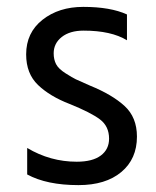

<svg xmlns="http://www.w3.org/2000/svg" viewBox="-20 -532 452 558"><path d="M378 -135Q378 -70 332.5 -32Q287 6 208 6Q116 6 59 -25V-102Q126 -62 203 -62Q249 -62 273 -80Q297 -98 297 -129Q297 -165 270.5 -185Q244 -205 182 -230Q125 -252 90.5 -285Q56 -318 56 -374Q56 -437 103.5 -474.5Q151 -512 222 -512Q301 -512 349 -490V-415Q303 -443 223 -443Q183 -443 159.5 -424.5Q136 -406 136 -377Q136 -359 143 -345.5Q150 -332 170.5 -319Q191 -306 200.5 -301.5Q210 -297 242 -283Q306 -257 342 -224Q378 -191 378 -135Z"/></svg>

Font: Hind Madurai
Style: Regular
Weight: 400
Designer: Jyotish Sonowal
Foundry: Indian Type Foundry
Version: Version 1.001;PS 1.0;hotconv 1.0.86;makeotf.lib2.5.63406; tt